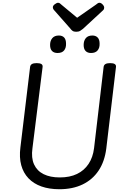

<svg xmlns="http://www.w3.org/2000/svg" viewBox="-20 -1345 903 1384"><path d="M408 19Q335 19 278.5 -1Q222 -21 185 -60Q148 -99 133 -154.5Q118 -210 127 -282L197 -863Q199 -877 210.5 -883.5Q222 -890 244 -890Q267 -890 278 -883.5Q289 -877 287 -862L214 -277Q204 -207 225.5 -160Q247 -113 294.5 -89.5Q342 -66 411 -66Q483 -66 535 -91Q587 -116 618.5 -163.5Q650 -211 658 -277L727 -863Q729 -877 740.5 -883.5Q752 -890 774 -890Q820 -890 816 -862L746 -273Q734 -180 690.5 -115Q647 -50 575.5 -15.5Q504 19 408 19ZM395 -963Q369 -963 355 -977.5Q341 -992 341 -1021Q341 -1051 357 -1070Q373 -1089 404 -1089Q429 -1089 442.5 -1074.5Q456 -1060 456 -1030Q457 -1000 442 -981.5Q427 -963 395 -963ZM636 -963Q611 -963 597 -977.5Q583 -992 583 -1021Q583 -1051 598.5 -1070Q614 -1089 646 -1089Q670 -1089 684 -1074.5Q698 -1060 698 -1030Q699 -1000 683.5 -981.5Q668 -963 636 -963ZM697 -1325Q708 -1325 719.5 -1313Q731 -1301 731 -1290Q731 -1285 729.5 -1280.5Q728 -1276 723 -1271L578 -1137Q568 -1129 557.5 -1122.5Q547 -1116 529 -1116Q512 -1116 502.5 -1123Q493 -1130 487 -1139L368 -1274Q363 -1281 362 -1285.5Q361 -1290 361 -1293Q361 -1304 375 -1314.5Q389 -1325 398 -1325Q407 -1325 412 -1320.5Q417 -1316 423 -1311L536 -1217L671 -1311Q678 -1316 683.5 -1320.5Q689 -1325 697 -1325Z"/></svg>

Font: Playwrite GB J
Style: Italic
Weight: 400
Italic angle: -7.01216°
Designer: Veronika Burian, José Scaglione
Foundry: TypeTogether
Version: Version 1.002